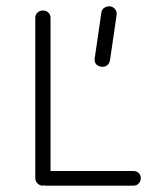

<svg xmlns="http://www.w3.org/2000/svg" viewBox="-20 -574 493 604"><path d="M400 10H124Q121 10 119 9Q118 10 115 10Q105 10 98 3Q91 -4 91 -14V-518Q91 -528 98 -534.5Q105 -541 115 -541Q125 -541 132 -534.5Q139 -528 139 -518V-36H400Q410 -36 416.5 -29.5Q423 -23 423 -14Q423 -4 416.5 3Q410 10 400 10ZM298 -364Q275 -369 278 -391L299 -535Q300 -544 308 -549.5Q316 -555 326 -554Q336 -553 342 -545Q348 -537 347 -528L326 -384Q321 -362 298 -364Z"/></svg>

Font: Hoogli
Style: Regular
Weight: 400
Designer: Anand Singh Naorem
Foundry: Brand New Type
Version: Version 1.00 b007